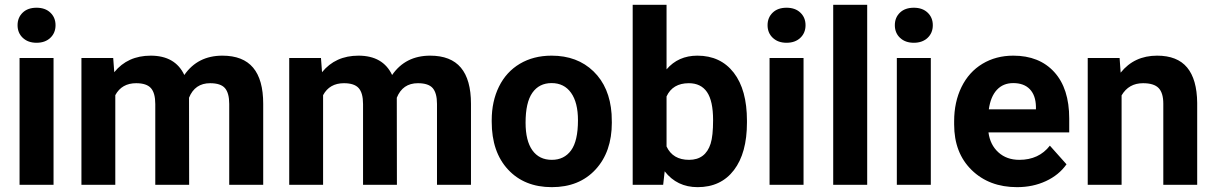

<svg xmlns="http://www.w3.org/2000/svg" viewBox="-20 -770 5061 800"><path d="M203.1 0H61.5V-528.3H203.1ZM53.2 -665Q53.2 -696.8 74.5 -717.3Q95.7 -737.8 132.3 -737.8Q168.5 -737.8 189.9 -717.3Q211.4 -696.8 211.4 -665Q211.4 -632.8 189.7 -612.3Q168 -591.8 132.3 -591.8Q96.7 -591.8 75 -612.3Q53.2 -632.8 53.2 -665Z M451.7 -528.3 456.1 -469.2Q512.2 -538.1 607.9 -538.1Q710 -538.1 748 -457.5Q803.7 -538.1 906.7 -538.1Q992.7 -538.1 1034.7 -488Q1076.7 -438 1076.7 -337.4V0H935.1V-336.9Q935.1 -381.8 917.5 -402.6Q899.9 -423.3 855.5 -423.3Q792 -423.3 767.6 -362.8L768.1 0H627V-336.4Q627 -382.3 608.9 -402.8Q590.8 -423.3 547.4 -423.3Q487.3 -423.3 460.4 -373.5V0H319.3V-528.3Z M1317.4 -528.3 1321.8 -469.2Q1377.9 -538.1 1473.6 -538.1Q1575.7 -538.1 1613.8 -457.5Q1669.4 -538.1 1772.5 -538.1Q1858.4 -538.1 1900.4 -488Q1942.4 -438 1942.4 -337.4V0H1800.8V-336.9Q1800.8 -381.8 1783.2 -402.6Q1765.6 -423.3 1721.2 -423.3Q1657.7 -423.3 1633.3 -362.8L1633.8 0H1492.7V-336.4Q1492.7 -382.3 1474.6 -402.8Q1456.5 -423.3 1413.1 -423.3Q1353 -423.3 1326.2 -373.5V0H1185.1V-528.3Z M2028.8 -269Q2028.8 -347.7 2059.1 -409.2Q2089.4 -470.7 2146.2 -504.4Q2203.1 -538.1 2278.3 -538.1Q2385.3 -538.1 2452.9 -472.7Q2520.5 -407.2 2528.3 -294.9L2529.3 -258.8Q2529.3 -137.2 2461.4 -63.7Q2393.6 9.8 2279.3 9.8Q2165 9.8 2096.9 -63.5Q2028.8 -136.7 2028.8 -262.7ZM2169.9 -258.8Q2169.9 -183.6 2198.2 -143.8Q2226.6 -104 2279.3 -104Q2330.6 -104 2359.4 -143.3Q2388.2 -182.6 2388.2 -269Q2388.2 -342.8 2359.4 -383.3Q2330.6 -423.8 2278.3 -423.8Q2226.6 -423.8 2198.2 -383.5Q2169.9 -343.3 2169.9 -258.8Z M3092.3 -259.3Q3092.3 -132.3 3038.1 -61.3Q2983.9 9.8 2886.7 9.8Q2800.8 9.8 2749.5 -56.2L2743.2 0H2616.2V-750H2757.3V-481Q2806.2 -538.1 2885.7 -538.1Q2982.4 -538.1 3037.4 -467Q3092.3 -396 3092.3 -267.1ZM2951.2 -269.5Q2951.2 -349.6 2925.8 -386.5Q2900.4 -423.3 2850.1 -423.3Q2782.7 -423.3 2757.3 -368.2V-159.7Q2783.2 -104 2851.1 -104Q2919.4 -104 2940.9 -171.4Q2951.2 -203.6 2951.2 -269.5Z M3328.1 0H3186.5V-528.3H3328.1ZM3178.2 -665Q3178.2 -696.8 3199.5 -717.3Q3220.7 -737.8 3257.3 -737.8Q3293.5 -737.8 3314.9 -717.3Q3336.4 -696.8 3336.4 -665Q3336.4 -632.8 3314.7 -612.3Q3293 -591.8 3257.3 -591.8Q3221.7 -591.8 3200 -612.3Q3178.2 -632.8 3178.2 -665Z M3593.3 0H3451.7V-750H3593.3Z M3858.4 0H3716.8V-528.3H3858.4ZM3708.5 -665Q3708.5 -696.8 3729.7 -717.3Q3751 -737.8 3787.6 -737.8Q3823.7 -737.8 3845.2 -717.3Q3866.7 -696.8 3866.7 -665Q3866.7 -632.8 3845 -612.3Q3823.2 -591.8 3787.6 -591.8Q3752 -591.8 3730.2 -612.3Q3708.5 -632.8 3708.5 -665Z M4217.8 9.8Q4101.6 9.8 4028.6 -61.5Q3955.6 -132.8 3955.6 -251.5V-265.1Q3955.6 -344.7 3986.3 -407.5Q4017.1 -470.2 4073.5 -504.2Q4129.9 -538.1 4202.1 -538.1Q4310.5 -538.1 4372.8 -469.7Q4435.1 -401.4 4435.1 -275.9V-218.3H4098.6Q4105.5 -166.5 4139.9 -135.3Q4174.3 -104 4227.1 -104Q4308.6 -104 4354.5 -163.1L4423.8 -85.4Q4392.1 -40.5 4337.9 -15.4Q4283.7 9.8 4217.8 9.8ZM4201.7 -423.8Q4159.7 -423.8 4133.5 -395.5Q4107.4 -367.2 4100.1 -314.5H4296.4V-325.7Q4295.4 -372.6 4271 -398.2Q4246.6 -423.8 4201.7 -423.8Z M4645 -528.3 4649.4 -467.3Q4706.1 -538.1 4801.3 -538.1Q4885.3 -538.1 4926.3 -488.8Q4967.3 -439.5 4968.3 -341.3V0H4827.1V-337.9Q4827.1 -382.8 4807.6 -403.1Q4788.1 -423.3 4742.7 -423.3Q4683.1 -423.3 4653.3 -372.6V0H4512.2V-528.3Z"/></svg>

Font: Vazir UI
Style: Bold-UI
Weight: 700
Designer: Saber Rastikerdar
Foundry: Saber Rastikerdar
Version: Version 30.1.0